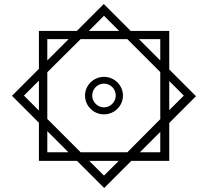

<svg xmlns="http://www.w3.org/2000/svg" viewBox="-20 -742 1041 962"><path d="M828 64V-126L962 -260L828 -394V-587H635L500 -722L365 -587H175V-397L40 -262L175 -127V64H366L502 200L638 64ZM501 -663 577 -587H425ZM217 -546H324L217 -439ZM384 21 217 -146V-380L384 -546H618L783 -381V-145L618 21ZM783 -546V-439L676 -546ZM501 -169C553 -169 596 -211 596 -263C596 -315 553 -357 501 -357C449 -357 406 -315 406 -263C406 -211 449 -169 501 -169ZM100 -263 175 -338V-188ZM901 -263 828 -190V-336ZM501 -204C468 -204 442 -232 442 -263C442 -296 468 -323 501 -323C534 -323 560 -296 560 -263C560 -232 534 -204 501 -204ZM217 21V-85L323 21ZM783 21H681L783 -81ZM501 138 427 64H575Z"/></svg>

Font: Noto Sans Arabic UI ExtraCondensed Extra
Style: Regular
Weight: 800
Width: 3
Designer: Nadine Chahine - Monotype Design Team
Foundry: Monotype Imaging Inc.
Version: Version 1.900